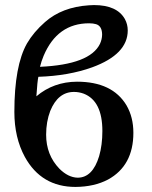

<svg xmlns="http://www.w3.org/2000/svg" viewBox="-20 -718 594 750"><path d="M328.1 -627Q204.1 -627 150.4 -500Q141.6 -479 136.2 -457Q331.5 -465.8 370.6 -546.9Q378.4 -564 378.9 -582Q378.9 -616.2 355.5 -623.5Q343.8 -627 328.1 -627ZM160.2 -191.9Q160.2 -112.8 211.9 -59.1Q246.1 -24.9 283.2 -23.9Q341.8 -23.9 367.2 -107.9Q379.9 -151.4 379.9 -206.1Q379.9 -323.7 307.1 -352.1Q288.6 -358.9 269 -358.9Q206.5 -358.9 176.3 -284.7Q160.2 -242.7 160.2 -191.9ZM155.8 -631.8Q222.2 -690.4 327.1 -697.3Q337.4 -697.8 347.2 -698.2Q437 -698.2 467.8 -643.6Q479 -623 479 -599.1Q479 -505.9 340.3 -455.1Q248.5 -421.9 129.9 -418Q126 -401.9 122.1 -341.8Q189 -398.4 280.8 -398.9Q418.9 -398.9 474.1 -306.6Q501 -260.3 501 -199.2Q501 -70.8 401.9 -16.6Q348.1 11.7 274.9 12.2Q141.6 12.2 77.1 -105Q36.1 -180.2 36.1 -280.8Q36.1 -461.4 85.4 -548.3Q111.3 -592.8 155.8 -631.8Z"/></svg>

Font: Linux Libertine O
Style: Bold
Weight: 700
Designer: Philipp H. Poll
Foundry: Philipp H. Poll
Version: Version 5.0.0